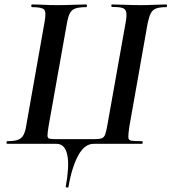

<svg xmlns="http://www.w3.org/2000/svg" viewBox="-20 -645 769 861"><path d="M275 191Q283 147 285 111.5Q287 76 282 51Q277 26 265 13Q253 0 233 0H13Q9 0 9 -6Q9 -12 13 -12Q44 -12 60.5 -18Q77 -24 85.5 -40Q94 -56 98 -84L180 -547Q188 -591 178 -602Q168 -613 124 -613Q120 -613 120 -619Q120 -625 124 -625Q147 -625 175.5 -623.5Q204 -622 235 -622Q275 -622 308 -623.5Q341 -625 366 -625Q370 -625 370 -619Q370 -613 366 -613Q335 -613 318 -607Q301 -601 293 -585Q285 -569 280 -540L198 -80Q193 -49 193 -37Q193 -25 202.5 -23Q212 -21 234 -21H402Q426 -21 436.5 -25Q447 -29 452 -43Q457 -57 462 -87L544 -547Q549 -576 546 -590.5Q543 -605 528.5 -609.5Q514 -614 483 -614Q479 -614 479 -619.5Q479 -625 483 -625Q508 -625 540.5 -623.5Q573 -622 611 -622Q644 -622 673.5 -623.5Q703 -625 725 -625Q729 -625 729 -619Q729 -613 725 -613Q696 -613 680 -607Q664 -601 656 -585Q648 -569 642 -540L560 -77Q555 -43 555.5 -29.5Q556 -16 569.5 -14Q583 -12 616 -12Q620 -12 620 -6Q620 0 616 0H400Q380 0 363 12.5Q346 25 332 50Q318 75 306.5 110.5Q295 146 287 193Q286 197 280 196Q274 195 275 191Z"/></svg>

Font: Cormorant
Style: Bold Italic
Weight: 700
Italic angle: -10°
Designer: Christian Thalmann (Catharsis Fonts)
Foundry: Catharsis Fonts
Version: Version 4.000